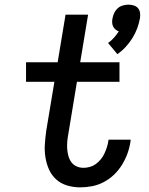

<svg xmlns="http://www.w3.org/2000/svg" viewBox="-20 -798 640 826"><path d="M485 -565 445 -613Q459 -623 470.5 -636Q482 -649 491 -663Q483 -666 476.5 -671.5Q470 -677 466.5 -684.5Q463 -692 462.5 -701Q462 -710 464 -719Q466 -731 471.5 -742.5Q477 -754 486.5 -762.5Q496 -771 508.5 -774.5Q521 -778 533 -778Q544 -778 555.5 -774.5Q567 -771 574 -762.5Q581 -754 582.5 -742.5Q584 -731 582 -719Q578 -697 570 -675.5Q562 -654 549.5 -634Q537 -614 521 -596.5Q505 -579 485 -565ZM325 8Q296 8 269 0Q242 -8 222 -26Q202 -44 191 -68.5Q180 -93 175.5 -121Q171 -149 173 -178Q175 -207 179 -236L214 -446H92V-530H228L262 -735H359L325 -530H494V-446H311L274 -222Q271 -206 269.5 -190Q268 -174 269 -158.5Q270 -143 274 -128Q278 -113 286.5 -101Q295 -89 309 -82.5Q323 -76 339 -76Q353 -76 367 -80Q381 -84 392.5 -92.5Q404 -101 413.5 -112.5Q423 -124 429 -137Q435 -150 439.5 -163.5Q444 -177 446 -191Q446 -192 446.5 -193.5Q447 -195 447 -197H542Q542 -194 541.5 -191.5Q541 -189 541 -187Q537 -161 528 -136.5Q519 -112 504.5 -88.5Q490 -65 470 -46Q450 -27 426 -14.5Q402 -2 376.5 3Q351 8 325 8Z"/></svg>

Font: Iosevka Curly MdExObl
Style: Regular
Weight: 500
Width: 7
Italic angle: -9°
Monospace: yes
Designer: Belleve Invis
Foundry: Belleve Invis
Version: Version 11.1.0; ttfautohint (v1.8.3)